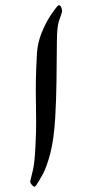

<svg xmlns="http://www.w3.org/2000/svg" viewBox="-20 -708 357 730"><path d="M120.6 -505.4Q123 -545.9 138.2 -583Q153.3 -620.1 171.1 -647.5Q189 -674.8 198.7 -685.1Q207 -692.9 212.2 -681.2Q217.3 -669.4 215.8 -662.6Q212.9 -651.9 204.8 -630.1Q196.8 -608.4 196.3 -552.7Q195.8 -470.2 194.8 -398.2Q193.8 -326.2 189.9 -259.3Q184.6 -175.3 171.1 -124.3Q157.7 -73.2 142.3 -44.9Q127 -16.6 115.7 -1Q110.8 5.9 102.3 -3.7Q93.8 -13.2 95.2 -20Q98.6 -33.7 105.5 -62.7Q112.3 -91.8 115.2 -161.1Q117.7 -210.4 117.4 -249.5Q117.2 -288.6 116.5 -325.7Q115.7 -362.8 116.5 -405.5Q117.2 -448.2 120.6 -505.4Z"/></svg>

Font: Awami Nastaliq
Style: Bold
Weight: 700
Designer: Peter Martin, SIL International
Foundry: SIL International
Version: Version 3.100